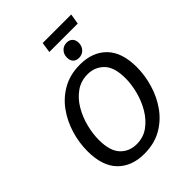

<svg xmlns="http://www.w3.org/2000/svg" viewBox="-274 -1123 1271 1271"><g transform="rotate(-45 361.5 -487.5)"><path d="M317 10Q200 10 131.5 -60Q63 -130 63 -270Q63 -348 86.5 -426Q110 -504 156 -568Q202 -632 271.5 -671Q341 -710 433 -710Q551 -710 619.5 -640Q688 -570 688 -432Q688 -355 665 -277Q642 -199 596 -134Q550 -69 480.5 -29.5Q411 10 317 10ZM327 -71Q390 -71 437.5 -105.5Q485 -140 517.5 -194.5Q550 -249 566.5 -312.5Q583 -376 583 -433Q583 -536 537.5 -582.5Q492 -629 424 -629Q361 -629 313 -595Q265 -561 233 -506.5Q201 -452 185 -389Q169 -326 169 -269Q169 -165 213.5 -118Q258 -71 327 -71ZM461 -745Q434 -745 419.5 -760.5Q405 -776 405 -803Q405 -834 424.5 -854.5Q444 -875 474 -875Q500 -875 515 -859.5Q530 -844 530 -817Q530 -786 510.5 -765.5Q491 -745 461 -745ZM627 -985 615 -912H349L360 -985Z"/></g></svg>

Font: Bitter Medium
Style: Italic
Weight: 500
Italic angle: -9°
Designer: Sol Matas, and Bitter project Authors
Foundry: Sol Matas
Version: Version 2.001